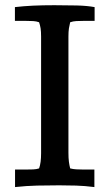

<svg xmlns="http://www.w3.org/2000/svg" viewBox="-20 -722 427 748"><path d="M38.6 -61.5H82Q96.7 -61.5 109.1 -62Q121.6 -62.5 132.3 -65.9Q140.1 -87.4 140.1 -125V-579.6Q140.1 -598.6 138.2 -611.3Q136.2 -624 132.3 -635.3Q121.6 -639.2 109.1 -639.9Q96.7 -640.6 82 -640.6H38.1V-694.3Q71.8 -698.2 108.9 -700Q146 -701.7 191.9 -701.7Q239.3 -701.7 279.3 -700.7Q319.3 -699.7 348.6 -694.3V-640.6H303.7Q289.6 -640.6 277.1 -639.9Q264.6 -639.2 253.4 -635.3Q250.5 -624 248.5 -611.3Q246.6 -598.6 246.6 -579.6V-126.5Q246.6 -106 248.5 -91.6Q250.5 -77.1 253.4 -65.9Q264.6 -63 277.1 -62.3Q289.6 -61.5 303.7 -61.5H347.7V6.8Q309.6 2 276.1 1Q242.7 0 210.4 0Q166 0 124.5 1Q83 2 38.6 6.8Z"/></svg>

Font: Tienne
Style: Regular
Weight: 400
Designer: vernon adams
Foundry: vernon adams
Version: Version 1.001